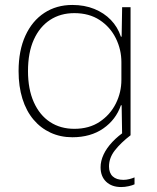

<svg xmlns="http://www.w3.org/2000/svg" viewBox="-20 -546 632 775"><path d="M272 8Q224 8 184 -10.5Q144 -29 115 -63.5Q86 -98 70.5 -147.5Q55 -197 55 -259Q55 -342 82.5 -402Q110 -462 159 -494Q208 -526 272 -526Q321 -526 360.5 -510Q400 -494 427.5 -465.5Q455 -437 468 -398H471L473 -517H507V0H473L471 -121H468Q448 -63 397 -27.5Q346 8 272 8ZM280 -26Q340 -26 382.5 -54.5Q425 -83 447.5 -128Q470 -173 470 -224V-295Q470 -346 447.5 -391.5Q425 -437 382.5 -465Q340 -493 280 -493Q224 -493 182 -465.5Q140 -438 116.5 -386Q93 -334 93 -259Q93 -186 116.5 -133.5Q140 -81 182 -53.5Q224 -26 280 -26ZM469 209Q431 209 408.5 187.5Q386 166 386 129Q386 104 398 78Q410 52 433.5 27Q457 2 489 -19H497L507 0Q468 30 444 60.5Q420 91 420 126Q420 152 435 166Q450 180 478 180Q490 180 502 177Q514 174 523 170V198Q515 202 499.5 205.5Q484 209 469 209Z"/></svg>

Font: Mona Sans ExtraLight
Style: Regular
Weight: 200
Designer: Deni Anggara
Foundry: GitHub
Version: Version 2.000